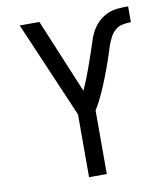

<svg xmlns="http://www.w3.org/2000/svg" viewBox="-82 -805 765 874"><g transform="rotate(-10 300.0 -367.5)"><path d="M259 0V-290L68 -735H159L302 -392Q312 -414 321 -436Q330 -458 338 -480.5Q346 -503 354 -525.5Q362 -548 369.5 -570.5Q377 -593 384.5 -616Q392 -639 404.5 -659.5Q417 -680 435 -696Q453 -712 475 -721.5Q497 -731 521 -733Q545 -735 569 -735V-662Q550 -662 530.5 -658Q511 -654 496.5 -641.5Q482 -629 473 -612Q464 -595 457.5 -577Q451 -559 445.5 -540.5Q440 -522 433.5 -504Q427 -486 420.5 -468Q414 -450 407 -432.5Q400 -415 392.5 -397Q385 -379 377 -361.5Q369 -344 360 -327Q351 -310 341 -294V0Z"/></g></svg>

Font: Iosevka Fixed Extended
Style: Regular
Weight: 400
Width: 7
Monospace: yes
Designer: Belleve Invis
Foundry: Belleve Invis
Version: Version 24.1.1; ttfautohint (v1.8.4)